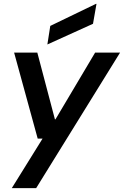

<svg xmlns="http://www.w3.org/2000/svg" viewBox="-20 -768 641 993"><path d="M41 205 200 -51H175L53 -496H173L264 -151H267L472 -496H601L167 205ZM225 -538 240 -634 476 -748H479L461 -645Z"/></svg>

Font: DM Sans 36pt SemiBold
Style: Italic
Weight: 600
Italic angle: -10°
Designer: Colophon Foundry, Jonny Pinhorn
Foundry: Colophon Foundry
Version: Version 4.004;gftools[0.9.30]